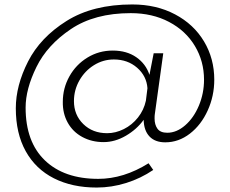

<svg xmlns="http://www.w3.org/2000/svg" viewBox="-20 -630 1033 862"><path d="M942 -272Q942 -199 912.5 -134Q883 -69 832.5 -30Q782 9 722 9Q676 9 651 -17.5Q626 -44 625 -92Q594 -49 545 -20.5Q496 8 445 8Q392 8 349.5 -15Q307 -38 284 -79.5Q261 -121 262 -173Q262 -234 291.5 -287Q321 -340 372.5 -371.5Q424 -403 486 -403Q549 -403 592 -373Q635 -343 651 -294L670 -391H713L675 -117Q674 -111 674 -98Q674 -70 687 -52Q700 -34 731 -34Q773 -34 811.5 -67.5Q850 -101 873 -156Q896 -211 896 -272Q896 -355 855 -423.5Q814 -492 739 -531.5Q664 -571 567 -571Q405 -571 298.5 -499.5Q192 -428 143.5 -329Q95 -230 95 -147Q95 7 181.5 90Q268 173 421 173Q535 173 647 103L668 133Q612 171 546.5 191.5Q481 212 414 212Q304 212 222 170.5Q140 129 95.5 49Q51 -31 51 -144Q51 -246 106 -354Q161 -462 279 -536Q397 -610 574 -610Q682 -610 766 -565.5Q850 -521 896 -444Q942 -367 942 -272ZM642 -234Q638 -289 595.5 -326Q553 -363 491 -363Q443 -363 402 -337.5Q361 -312 336.5 -269Q312 -226 312 -176Q312 -114 354 -73Q396 -32 461 -32Q499 -32 536 -50.5Q573 -69 599.5 -102.5Q626 -136 635 -178Z"/></svg>

Font: Josefin Sans Light
Style: Regular
Weight: 300
Designer: Santiago Orozco
Foundry: Typemade
Version: Version 2.000